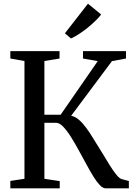

<svg xmlns="http://www.w3.org/2000/svg" viewBox="-20 -1020 729 1040"><path d="M36 0V-40L112.5 -51.5V-689.5L36 -703V-743H302.5V-703L220.5 -689.5V-398.5H308.5L509.5 -689L429.5 -703V-743H662.5V-703L586.5 -689L365.5 -393Q387.5 -388.5 407.2 -371.5Q427 -354.5 446.5 -328.2Q466 -302 486 -268.5Q509 -233 531.2 -195.8Q553.5 -158.5 573.2 -126.8Q593 -95 609.8 -74.2Q626.5 -53.5 639 -50L678 -39.5V0H551.5Q537 0 520.2 -17.8Q503.5 -35.5 485.2 -65Q467 -94.5 447.5 -130.8Q428 -167 407.5 -204Q387 -242 365.2 -276.8Q343.5 -311.5 322.8 -333.2Q302 -355 283.5 -355H220.5V-51.5L303.5 -39V0ZM364 -812 331.5 -839.5 456.5 -1000 528 -941.5Q515 -924.5 495.2 -905.5Q475.5 -886.5 452.8 -868.2Q430 -850 407.2 -835.2Q384.5 -820.5 365 -812Z"/></svg>

Font: Merriweather 60pt
Style: Regular
Weight: 400
Version: Version 2.100